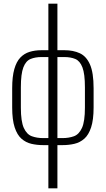

<svg xmlns="http://www.w3.org/2000/svg" viewBox="-20 -830 573 1040"><path d="M242 190V-44H213Q180 -44 150 -51Q120 -58 96.5 -78.5Q73 -99 59.5 -140Q46 -181 46 -248V-352Q46 -415 57.5 -455.5Q69 -496 90 -518Q111 -540 140 -549Q169 -558 204 -558H242V-810H291V-558H330Q377 -558 412.5 -541.5Q448 -525 467.5 -480.5Q487 -436 487 -352V-248Q487 -181 473.5 -140Q460 -99 436.5 -78.5Q413 -58 383 -51Q353 -44 320 -44H291V190ZM214 -82H242V-521H205Q171 -521 145.5 -510.5Q120 -500 106.5 -465Q93 -430 93 -357V-247Q93 -172 109 -137Q125 -102 152.5 -92Q180 -82 214 -82ZM291 -82H318Q353 -82 380.5 -92Q408 -102 424 -137Q440 -172 440 -247V-357Q440 -430 426.5 -465Q413 -500 388 -510.5Q363 -521 328 -521H291Z"/></svg>

Font: Oswald ExtraLight
Style: Regular
Weight: 250
Designer: Vernon Adams
Foundry: Vernon Adams
Version: Version 4.103;gftools[0.9.33.dev8+g029e19f]